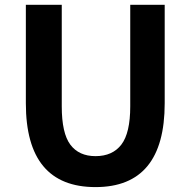

<svg xmlns="http://www.w3.org/2000/svg" viewBox="-20 -760 787 794"><path d="M375 13.7Q86.9 13.7 86.9 -333V-740.2H235.4V-320.3Q235.4 -209 271 -161.6Q306.6 -114.3 375 -114.3Q445.3 -114.3 481.9 -162.1Q518.6 -210 518.6 -320.3V-740.2H661.1V-333Q661.1 13.7 375 13.7Z"/></svg>

Font: Nasu
Style: Bold
Weight: 700
Designer: Ryoko NISHIZUKA (kana &amp; ideographs); Paul D. Hunt (Latin, Greek &amp; Cyrillic); Wenlong ZHANG (bopomofo); Sandoll C
Version: Version 2014.1215